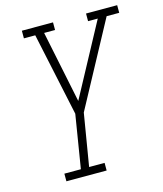

<svg xmlns="http://www.w3.org/2000/svg" viewBox="-110 -817 764 899"><g transform="rotate(-15 271.5 -367.5)"><path d="M100 0V-37H180L222 -295L136 -698H81V-735H232V-698H179L251 -349L439 -698H392V-735H543V-698H482L262 -290L220 -37H295V0Z"/></g></svg>

Font: Iosevka Slab Extralight
Style: Italic
Weight: 200
Italic angle: -9°
Monospace: yes
Designer: Belleve Invis
Foundry: Belleve Invis
Version: Version 11.1.1; ttfautohint (v1.8.3)